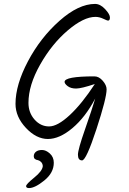

<svg xmlns="http://www.w3.org/2000/svg" viewBox="-20 -724 658 978"><path d="M464 -704Q491 -704 515.5 -677.5Q540 -651 540 -635Q540 -619 530 -619Q526 -619 506 -628.5Q486 -638 466 -638Q406 -638 325 -569Q244 -500 184.5 -395Q125 -290 125 -200Q125 -150 156 -115Q187 -80 230 -80Q273 -80 335 -137.5Q397 -195 463 -296Q394 -273 367.5 -273Q341 -273 325 -285Q309 -297 309 -307Q309 -335 461 -335Q484 -335 503.5 -312.5Q523 -290 523 -269Q523 -224 471 -65.5Q419 93 398 93Q377 93 377 64Q377 38 413 -65Q449 -168 465 -222Q415 -127 349 -71.5Q283 -16 224 -16Q165 -16 112 -72.5Q59 -129 59 -195Q59 -292 122.5 -412Q186 -532 283 -618Q380 -704 464 -704ZM254 105Q254 156 206 195Q158 234 128 234Q113 234 113 224Q113 214 154.5 180.5Q196 147 198 122Q197 109 189.5 101.5Q182 94 174 92Q152 89 152 72Q152 58 163 49Q174 40 194 40Q214 40 234 58Q254 76 254 105Z"/></svg>

Font: Kalam Light
Style: Regular
Weight: 300
Version: Version 2.001;PS 1.0;hotconv 1.0.79;makeotf.lib2.5.61930; tt